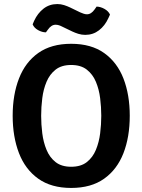

<svg xmlns="http://www.w3.org/2000/svg" viewBox="-20 -913 702 947"><path d="M42.5 -342Q42.5 -446 73.8 -526.2Q105 -606.5 169 -651.8Q233 -697 331 -697Q430 -697 494 -651.2Q558 -605.5 589 -525.5Q620 -445.5 620 -342Q620 -237.5 588.8 -157.2Q557.5 -77 493.5 -31.5Q429.5 14 331 14Q232.5 14 168.5 -31.8Q104.5 -77.5 73.5 -158Q42.5 -238.5 42.5 -342ZM183 -342Q183 -299.5 188.5 -255.5Q194 -211.5 209.5 -174Q225 -136.5 254.2 -113.5Q283.5 -90.5 331 -90.5Q379 -90.5 408.2 -113.5Q437.5 -136.5 453 -174Q468.5 -211.5 474 -255.5Q479.5 -299.5 479.5 -342Q479.5 -384.5 474 -428.5Q468.5 -472.5 453 -509.5Q437.5 -546.5 408.2 -569.5Q379 -592.5 331 -592.5Q283.5 -592.5 254.2 -569.5Q225 -546.5 209.5 -509.5Q194 -472.5 188.5 -428.5Q183 -384.5 183 -342ZM286 -782Q278.5 -786 270.5 -788.5Q262.5 -791 254 -791Q233 -791 216 -766.5L206.5 -753.5Q187.5 -753.5 167.8 -764.5Q148 -775.5 141 -793L148.5 -810.5Q165.5 -847.5 194.5 -870.2Q223.5 -893 263 -893Q280 -893 296.2 -887.8Q312.5 -882.5 326 -876L375.5 -852Q383.5 -848.5 392.2 -845.5Q401 -842.5 409 -842.5Q430 -842.5 447 -867L456.5 -880.5Q476 -880 495.5 -869Q515 -858 522.5 -841L514.5 -823.5Q497.5 -786 468.2 -763.5Q439 -741 400.5 -741Q383 -741 366.2 -746.2Q349.5 -751.5 337 -757.5Z"/></svg>

Font: Signika SC SemiBold
Style: Regular
Weight: 600
Designer: Anna Giedryś
Foundry: Anna Giedryś
Version: Version 2.000; ttfautohint (v1.8.3) -l 8 -r 50 -G 200 -x 9 -